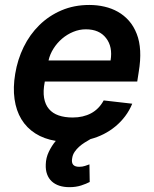

<svg xmlns="http://www.w3.org/2000/svg" viewBox="-20 -573 633 790"><path d="M42.6 -269.5Q52.2 -328.1 77.4 -379.6Q102.6 -431.1 141.9 -469.6Q181.1 -508.2 233 -530.4Q284.8 -552.6 347.7 -552.6Q380 -552.6 410 -545.6Q440 -538.7 465.4 -524.3Q490.8 -509.9 510.7 -487.4Q530.5 -464.8 542.6 -433.6Q566.8 -372.2 550.8 -277L544.7 -237.6H164.4L164.1 -235.8Q156.6 -197.8 161.4 -170.1Q166.2 -142.4 181.5 -124.5Q196.7 -106.5 221.6 -98Q246.4 -89.5 279.1 -89.5Q322.1 -89.5 354.8 -106.9Q387.4 -124.3 406.6 -159.8L524.1 -146.3Q512.8 -118.6 495.2 -95.2Q477.6 -71.7 455.4 -53.3Q433.2 -34.8 407.1 -21.5Q381 -8.2 352.3 -0.7Q340.9 5.7 328.5 13.5Q316.1 21.3 305.4 30.9Q294.7 40.5 286.9 52Q279.1 63.6 277 77.8Q270.2 113.3 305.8 113.3Q319.2 113.3 329.7 109.7Q340.2 106.2 348 103.3L349.1 175.8Q335.2 183.2 313.7 190.2Q292.3 197.1 265.6 197.1Q242.5 197.1 224.1 191.1Q205.6 185 192.8 173.1Q180 161.2 173.7 143.8Q167.3 126.4 168.3 103.3Q169 76.3 180.8 51.7Q192.5 27 209.5 6.7Q161.2 -1.1 125.4 -24Q89.5 -46.9 68 -82.4Q46.5 -117.9 39.8 -165.3Q33 -212.7 42.6 -269.5ZM435 -324.2Q444.2 -380.7 416.5 -416.2Q388.8 -452.4 333.1 -452.4Q306.5 -452.4 281.2 -441.9Q256 -431.5 235.4 -413.9Q214.8 -396.3 200.1 -373Q185.4 -349.8 179.7 -324.2Z"/></svg>

Font: Inter P Semi Bold
Style: Italic
Weight: 600
Italic angle: 9.39999°
Designer: Rasmus Andersson
Foundry: rsms
Version: Version 3.018;git-588b23468